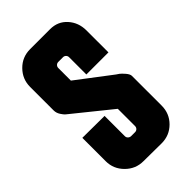

<svg xmlns="http://www.w3.org/2000/svg" viewBox="-216 -771 842 842"><g transform="rotate(-45 205.5 -350.0)"><path d="M379 -447H242V-554Q242 -562 236.5 -567.5Q231 -573 223 -573H194Q186 -573 180.5 -567.5Q175 -562 175 -554V-476L334 -355Q339 -352 346.5 -346.5Q354 -341 366.5 -326.5Q379 -312 379 -301V-117Q379 -68 345 -34Q311 0 262 0L150 -1Q102 -1 67.5 -35.5Q33 -70 33 -118V-263L170 -262V-136Q170 -128 176 -122.5Q182 -117 190 -117H214Q222 -117 227.5 -122.5Q233 -128 233 -136V-243L62 -381Q59 -384 53.5 -388Q48 -392 38.5 -406.5Q29 -421 29 -437V-583Q29 -631 63 -665.5Q97 -700 146 -700H270Q318 -700 348.5 -666Q379 -632 379 -583Z"/></g></svg>

Font: Bayformers-TFTCGName
Style: Regular
Weight: 400
Designer: billmoo
Foundry: Bayformers
Version: Version 1.021;Fontself Maker 3.5.4